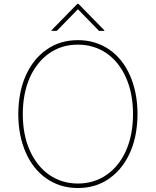

<svg xmlns="http://www.w3.org/2000/svg" viewBox="-20 -940 787 970"><path d="M216.3 -690Q283.7 -737.2 373.6 -737.2Q419.4 -737.2 459.3 -724.8Q499.3 -712.4 532.7 -689.3Q566.1 -666.2 592.3 -633.2Q618.6 -600.1 636.7 -558.9Q674.7 -472.3 674.7 -363.6Q674.7 -317.5 667.1 -271.1Q659.4 -224.8 642.4 -182Q625.4 -139.2 597.8 -102.1Q570.3 -65 530.9 -37.3Q463.4 9.9 373.6 9.9Q327.8 9.9 287.8 -2.5Q247.9 -14.9 214.5 -38.2Q181.1 -61.4 154.8 -94.5Q128.6 -127.5 110.4 -168.7Q72.4 -255.3 72.4 -363.6Q72.4 -410.2 80.1 -456.5Q87.7 -502.8 104.8 -545.5Q121.8 -588.1 149.1 -625.2Q176.5 -662.3 216.3 -690ZM130 -181.1Q147.4 -141.7 172.1 -110.4Q196.7 -79.2 227.6 -57.5Q258.5 -35.9 295.3 -24.3Q332 -12.8 373.6 -12.8Q455.6 -12.8 519.2 -57.2Q550.8 -79.2 575.5 -110.3Q600.1 -141.3 617.2 -180.2Q634.2 -219.1 643.1 -265.3Q652 -311.4 652 -363.6Q652 -468 616.8 -547.2Q599.4 -586.6 574.8 -617.7Q550.1 -648.8 519.2 -670.3Q488.3 -691.8 451.7 -703.1Q415.1 -714.5 373.6 -714.5Q291.2 -714.5 228.7 -670.8Q197.4 -648.8 172.6 -617.7Q147.7 -586.6 130.5 -547.8Q113.3 -508.9 104.2 -462.5Q95.2 -416.2 95.2 -363.6Q95.2 -259.6 130 -181.1ZM240.1 -784.1V-786.9L370.7 -920.5H376.4L507.1 -786.9V-784.1H480.1L373.6 -893.5L267 -784.1Z"/></svg>

Font: Inter P Thin
Style: Regular
Weight: 100
Designer: Rasmus Andersson
Foundry: rsms
Version: Version 3.018;git-588b23468